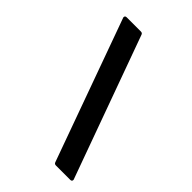

<svg xmlns="http://www.w3.org/2000/svg" viewBox="-210 -784 868 868"><g transform="rotate(45 223.5 -350.0)"><path d="M174 -690C172 -697 168 -700 161 -700H71C64 -700 60 -697 60 -691C60 -689 60 -687 61 -686L305 -10C307 -3 311 0 318 0H409C416 0 420 -3 420 -9C420 -11 420 -13 419 -14Z"/></g></svg>

Font: Barlow SemiBold Numbers
Style: Regular
Weight: 600
Designer: Jeremy Tribby
Foundry: Tribby Type
Version: Version 1.408